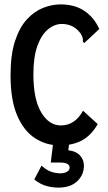

<svg xmlns="http://www.w3.org/2000/svg" viewBox="-20 -651 490 874"><path d="M252 11Q191 11 140 -21.5Q89 -54 58.5 -124.5Q28 -195 28 -308Q28 -402 48.5 -464.5Q69 -527 103 -563.5Q137 -600 177 -615.5Q217 -631 256 -631Q320 -631 364 -601.5Q408 -572 432 -519L370 -461L363 -455L357 -462Q358 -469 356.5 -477.5Q355 -486 346 -500Q327 -524 306 -533Q285 -542 262 -542Q228 -542 198 -517Q168 -492 150 -441.5Q132 -391 132 -313Q132 -199 167.5 -139.5Q203 -80 257 -80Q321 -80 358 -147L425 -86Q394 -33 351.5 -11Q309 11 252 11ZM246 203Q218 203 191 195.5Q164 188 136 166L169 103Q191 123 212 130.5Q233 138 256 138Q272 138 284.5 131Q297 124 297 112Q297 100 285.5 94.5Q274 89 255 89H211L222 0H295L291 33Q326 37 344 56.5Q362 76 362 103Q362 145 331.5 174Q301 203 246 203Z"/></svg>

Font: Inconsolata SemiCondensed Bold
Style: Regular
Weight: 700
Width: 4
Monospace: yes
Designer: Raph Levien, Cyreal, Brenton Simpson
Foundry: Raph Levien, Cyreal, Google
Version: Version 3.001; ttfautohint (v1.8.2.53-6de2)